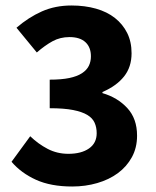

<svg xmlns="http://www.w3.org/2000/svg" viewBox="-20 -667 568 699"><path d="M243 12Q165 12 111 -12.5Q57 -37 22 -78L90 -171Q119 -143 153.5 -125Q188 -107 229 -107Q276 -107 304 -126.5Q332 -146 332 -182Q332 -203 324.5 -220Q317 -237 298 -248.5Q279 -260 246 -266.5Q213 -273 161 -273V-377Q204 -377 232.5 -383Q261 -389 278.5 -400.5Q296 -412 303.5 -427.5Q311 -443 311 -462Q311 -495 291 -513.5Q271 -532 233 -532Q199 -532 171.5 -517Q144 -502 114 -476L40 -566Q84 -604 132.5 -625.5Q181 -647 240 -647Q289 -647 329.5 -635.5Q370 -624 398.5 -601.5Q427 -579 443 -547Q459 -515 459 -473Q459 -423 431.5 -388.5Q404 -354 353 -332V-328Q408 -312 443.5 -273.5Q479 -235 479 -173Q479 -129 460 -94.5Q441 -60 409 -36.5Q377 -13 334 -0.5Q291 12 243 12Z"/></svg>

Font: Giro Regular
Style: Bold
Weight: 700
Designer: Paul D. Hunt
Foundry: Adobe Systems Incorporated
Version: Version 1.000;PS 1.0;hotconv 1.0.88;makeotf.lib2.5.647800